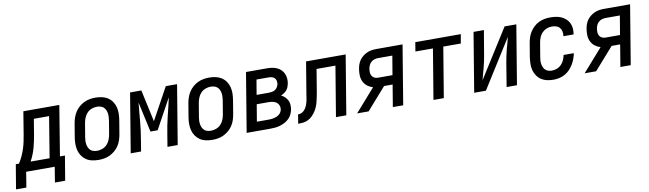

<svg xmlns="http://www.w3.org/2000/svg" viewBox="-84 -1028 5622 1662"><g transform="rotate(-10 2727.5 -196.5)"><path d="M-45 135 -9 -80H19Q37 -108 51 -138.5Q65 -169 75 -200Q85 -231 91.5 -262.5Q98 -294 103 -325L135 -520H451L379 -80H423L387 135H297L319 0H68L46 135ZM121 -80H288L347 -440H213L192 -312Q187 -282 181 -252.5Q175 -223 167 -194Q159 -165 147.5 -136Q136 -107 121 -80Z M705 8Q675 8 647 2Q619 -4 596.5 -19Q574 -34 558.5 -56.5Q543 -79 536 -106Q529 -133 529 -162Q529 -191 534 -221L554 -341Q558 -365 566.5 -390Q575 -415 589.5 -437.5Q604 -460 624.5 -478Q645 -496 669 -507.5Q693 -519 718.5 -523.5Q744 -528 769 -528Q798 -528 826 -522Q854 -516 877 -501Q900 -486 915.5 -463.5Q931 -441 938 -414Q945 -387 944.5 -358Q944 -329 939 -299L919 -179Q915 -155 907 -130Q899 -105 884.5 -82.5Q870 -60 849 -42Q828 -24 804.5 -12.5Q781 -1 755.5 3.5Q730 8 705 8ZM706 -72Q728 -72 751.5 -80.5Q775 -89 792 -107Q809 -125 818 -147.5Q827 -170 831 -193L851 -313Q853 -329 854 -345Q855 -361 852.5 -376.5Q850 -392 843.5 -406Q837 -420 825.5 -430Q814 -440 799 -444Q784 -448 768 -448Q745 -448 722 -439.5Q699 -431 682 -413Q665 -395 656 -372.5Q647 -350 643 -327L623 -207Q620 -191 619.5 -175Q619 -159 621.5 -143.5Q624 -128 630.5 -114Q637 -100 648 -90Q659 -80 674.5 -76Q690 -72 706 -72Z M987 0 1073 -520H1172L1233 -239L1387 -520H1486L1400 0H1310L1327 -104Q1333 -144 1341 -183.5Q1349 -223 1358.5 -262.5Q1368 -302 1378 -341.5Q1388 -381 1396 -421L1251 -156H1188L1130 -421Q1126 -381 1122.5 -341.5Q1119 -302 1115.5 -262.5Q1112 -223 1107 -183.5Q1102 -144 1095 -104L1078 0Z M1705 8Q1675 8 1647 2Q1619 -4 1596.5 -19Q1574 -34 1558.5 -56.5Q1543 -79 1536 -106Q1529 -133 1529 -162Q1529 -191 1534 -221L1554 -341Q1558 -365 1566.5 -390Q1575 -415 1589.5 -437.5Q1604 -460 1624.5 -478Q1645 -496 1669 -507.5Q1693 -519 1718.5 -523.5Q1744 -528 1769 -528Q1798 -528 1826 -522Q1854 -516 1877 -501Q1900 -486 1915.5 -463.5Q1931 -441 1938 -414Q1945 -387 1944.5 -358Q1944 -329 1939 -299L1919 -179Q1915 -155 1907 -130Q1899 -105 1884.5 -82.5Q1870 -60 1849 -42Q1828 -24 1804.5 -12.5Q1781 -1 1755.5 3.5Q1730 8 1705 8ZM1706 -72Q1728 -72 1751.5 -80.5Q1775 -89 1792 -107Q1809 -125 1818 -147.5Q1827 -170 1831 -193L1851 -313Q1853 -329 1854 -345Q1855 -361 1852.5 -376.5Q1850 -392 1843.5 -406Q1837 -420 1825.5 -430Q1814 -440 1799 -444Q1784 -448 1768 -448Q1745 -448 1722 -439.5Q1699 -431 1682 -413Q1665 -395 1656 -372.5Q1647 -350 1643 -327L1623 -207Q1620 -191 1619.5 -175Q1619 -159 1621.5 -143.5Q1624 -128 1630.5 -114Q1637 -100 1648 -90Q1659 -80 1674.5 -76Q1690 -72 1706 -72Z M2006 0 2092 -520H2276Q2298 -520 2320.5 -516.5Q2343 -513 2362.5 -504.5Q2382 -496 2397.5 -481Q2413 -466 2422 -446.5Q2431 -427 2433 -404.5Q2435 -382 2431 -359Q2428 -344 2422.5 -329.5Q2417 -315 2407 -303Q2397 -291 2383.5 -282Q2370 -273 2356 -266Q2374 -258 2388 -244.5Q2402 -231 2411 -214Q2420 -197 2421.5 -176.5Q2423 -156 2420 -135Q2416 -113 2406.5 -92.5Q2397 -72 2380.5 -55.5Q2364 -39 2343 -28Q2322 -17 2300.5 -10.5Q2279 -4 2257 -2Q2235 0 2214 0ZM2148 -309H2255Q2269 -309 2283.5 -311.5Q2298 -314 2310.5 -322Q2323 -330 2331 -343Q2339 -356 2342 -370Q2344 -385 2341 -399Q2338 -413 2328.5 -423Q2319 -433 2304.5 -436.5Q2290 -440 2276 -440H2170ZM2110 -80H2214Q2226 -80 2238 -81Q2250 -82 2262 -85Q2274 -88 2285.5 -93Q2297 -98 2307 -106Q2317 -114 2323.5 -125.5Q2330 -137 2332 -149Q2335 -168 2328 -185Q2321 -202 2307 -212Q2293 -222 2274.5 -225.5Q2256 -229 2237 -229H2135Z M2459 0 2472 -80Q2487 -80 2501.5 -86Q2516 -92 2527 -104Q2538 -116 2545.5 -130Q2553 -144 2557.5 -158.5Q2562 -173 2565 -187.5Q2568 -202 2570 -217Q2571 -220 2571.5 -223Q2572 -226 2572 -230V-231Q2573 -238 2574.5 -246Q2576 -254 2577 -261L2620 -520H2968L2882 0H2791L2864 -440H2698L2666 -246Q2662 -225 2658 -203.5Q2654 -182 2648.5 -160.5Q2643 -139 2634.5 -118Q2626 -97 2613 -77.5Q2600 -58 2583 -41.5Q2566 -25 2545.5 -15Q2525 -5 2503 -2.5Q2481 0 2459 0Z M2977 0 3152 -199Q3125 -207 3103.5 -223.5Q3082 -240 3070 -264.5Q3058 -289 3056.5 -317.5Q3055 -346 3060 -375Q3063 -395 3070 -415Q3077 -435 3089.5 -452.5Q3102 -470 3119.5 -483.5Q3137 -497 3156.5 -505.5Q3176 -514 3196.5 -517Q3217 -520 3237 -520H3468L3382 0H3291L3323 -193H3248L3078 0ZM3336 -273 3364 -440H3237Q3222 -440 3206 -435Q3190 -430 3177.5 -419Q3165 -408 3158 -392.5Q3151 -377 3149 -362Q3146 -346 3147 -329.5Q3148 -313 3155.5 -300Q3163 -287 3177 -280Q3191 -273 3208 -273Z M3648 0 3721 -440H3567L3580 -520H3980L3966 -440H3812L3739 0Z M4006 0 4092 -520H4183L4148 -312Q4144 -285 4138 -257.5Q4132 -230 4125 -203Q4118 -176 4110.5 -148.5Q4103 -121 4096 -94L4365 -520H4468L4382 0H4291L4325 -208Q4330 -235 4335.5 -262.5Q4341 -290 4348 -317Q4355 -344 4363 -371.5Q4371 -399 4377 -426L4109 0Z M4702 8Q4673 8 4645.5 2Q4618 -4 4595.5 -19Q4573 -34 4557.5 -57Q4542 -80 4535 -106.5Q4528 -133 4529 -162Q4530 -191 4534 -221L4554 -341Q4558 -365 4566 -389.5Q4574 -414 4588.5 -436.5Q4603 -459 4623 -477.5Q4643 -496 4667 -507.5Q4691 -519 4716 -523.5Q4741 -528 4766 -528Q4791 -528 4816 -524.5Q4841 -521 4862.5 -511.5Q4884 -502 4902 -486Q4920 -470 4930.5 -449Q4941 -428 4943.5 -403.5Q4946 -379 4942 -353Q4942 -352 4941.5 -350.5Q4941 -349 4941 -348H4851Q4851 -348 4851.5 -349Q4852 -350 4852 -351Q4855 -371 4851 -390Q4847 -409 4835 -423Q4823 -437 4804.5 -442.5Q4786 -448 4766 -448Q4743 -448 4720.5 -439Q4698 -430 4681 -412.5Q4664 -395 4655.5 -372.5Q4647 -350 4643 -327L4623 -207Q4620 -191 4619 -175.5Q4618 -160 4620.5 -144.5Q4623 -129 4629 -115Q4635 -101 4646 -91Q4657 -81 4671.5 -76.5Q4686 -72 4702 -72Q4724 -72 4746.5 -80.5Q4769 -89 4785.5 -106Q4802 -123 4811.5 -144.5Q4821 -166 4825 -188H4915Q4910 -163 4901 -138.5Q4892 -114 4878 -91Q4864 -68 4845 -48.5Q4826 -29 4802.5 -16Q4779 -3 4753 2.5Q4727 8 4702 8Z M4977 0 5152 -199Q5125 -207 5103.5 -223.5Q5082 -240 5070 -264.5Q5058 -289 5056.5 -317.5Q5055 -346 5060 -375Q5063 -395 5070 -415Q5077 -435 5089.5 -452.5Q5102 -470 5119.5 -483.5Q5137 -497 5156.5 -505.5Q5176 -514 5196.5 -517Q5217 -520 5237 -520H5468L5382 0H5291L5323 -193H5248L5078 0ZM5336 -273 5364 -440H5237Q5222 -440 5206 -435Q5190 -430 5177.5 -419Q5165 -408 5158 -392.5Q5151 -377 5149 -362Q5146 -346 5147 -329.5Q5148 -313 5155.5 -300Q5163 -287 5177 -280Q5191 -273 5208 -273Z"/></g></svg>

Font: Iosevka SS04 Medium Oblique
Style: Regular
Weight: 500
Italic angle: -9°
Monospace: yes
Designer: Belleve Invis
Foundry: Belleve Invis
Version: Version 19.0.0; ttfautohint (v1.8.4)